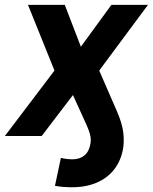

<svg xmlns="http://www.w3.org/2000/svg" viewBox="-47 -561 630 792"><path d="M250 211.4Q231.9 211.4 214.1 210Q196.3 208.5 179.7 205.6L204.1 90.3Q213.9 92.8 227.1 94.5Q240.2 96.2 252 96.2Q281.7 96.2 301.3 80.1Q320.8 64 326.2 31.2Q328.6 18.1 326.7 5.1Q324.7 -7.8 318.6 -24.4Q312.5 -41 300.8 -65.9L253.9 -168.9L125 0H-26.9L177.7 -270L68.4 -541H220.2L286.6 -368.2L412.6 -541H563.5L362.3 -270L435.5 -101.6Q457 -51.8 461.4 -15.1Q465.8 21.5 460.9 51.3Q452.1 101.6 424.3 137.5Q396.5 173.3 352.1 192.4Q307.6 211.4 250 211.4Z"/></svg>

Font: Inter 17pt
Style: Bold Italic
Weight: 700
Italic angle: -9.3988°
Version: Version 4.001;git-66647c0bb